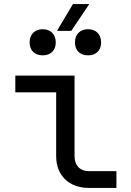

<svg xmlns="http://www.w3.org/2000/svg" viewBox="-20 -920 640 940"><path d="M329 -769 417 -900H337L259 -769ZM189 -649C228 -649 253 -673 253 -712C253 -752 228 -777 189 -777C150 -777 125 -752 125 -712C125 -673 150 -649 189 -649ZM411 -649C450 -649 475 -673 475 -712C475 -752 450 -777 411 -777C372 -777 347 -752 347 -712C347 -673 372 -649 411 -649ZM550 0V-82H415C372 -82 345 -110 345 -155V-550H55V-468H255V-155C255 -61 318 0 415 0Z"/></svg>

Font: Tekne LDO
Style: Regular
Weight: 400
Monospace: yes
Designer: Alessio Laiso, Mario Rullo, Paolo Rosset
Foundry: Alessio Laiso
Version: Version 1.000;hotconv 1.0.109;makeotfexe 2.5.65596